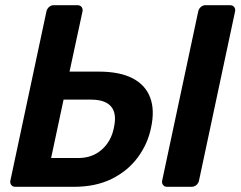

<svg xmlns="http://www.w3.org/2000/svg" viewBox="-20 -720 927 740"><path d="M39 0Q29 0 23.5 -7Q18 -14 20 -24L159 -676Q161 -686 169 -693Q177 -700 187 -700H278Q289 -700 294.5 -693Q300 -686 298 -676L248 -444H360Q442 -444 491.5 -418Q541 -392 559 -343.5Q577 -295 562 -227Q549 -164 510 -112Q471 -60 409.5 -30Q348 0 265 0ZM177 -111H282Q336 -111 372.5 -143.5Q409 -176 419 -228Q431 -282 408.5 -309Q386 -336 331 -336H225ZM624 0Q614 0 608.5 -7Q603 -14 605 -24L744 -676Q746 -686 754 -693Q762 -700 772 -700H866Q877 -700 882.5 -693Q888 -686 886 -676L747 -24Q745 -14 737 -7Q729 0 718 0Z"/></svg>

Font: Rubik Light Medium
Style: Italic
Weight: 500
Italic angle: -12°
Version: Version 2.104